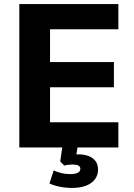

<svg xmlns="http://www.w3.org/2000/svg" viewBox="-20 -725 658 944"><path d="M75 0V-705H562V-581H226V-420H540V-296H226V-124H562V0ZM335 199Q304 199 274 193Q244 187 223 177L244 113Q262 121 281.5 126Q301 131 323 131Q349 131 362 124.5Q375 118 375 105Q375 94 365.5 89Q356 84 337 84Q328 84 318 85Q308 86 296 89L276 69L289 -20H364L352 58L316 43Q328 38 341.5 36Q355 34 366 34Q395 34 416.5 42.5Q438 51 450 67.5Q462 84 462 109Q462 137 446 157.5Q430 178 401.5 188.5Q373 199 335 199Z"/></svg>

Font: Nunito Sans 11pt ExtraBold
Style: Regular
Weight: 800
Version: Version 3.101;gftools[0.9.27]